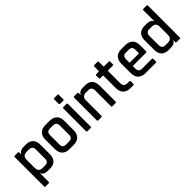

<svg xmlns="http://www.w3.org/2000/svg" viewBox="132 -1716 2869 2869"><g transform="rotate(-45 1567.0 -281.0)"><path d="M143 141H80Q63 141 63 124V-493Q63 -510 80 -510H143Q160 -510 160 -493V-457H164Q188 -510 265 -510H316Q388 -510 426.5 -470Q465 -430 465 -355V-155Q465 -81 426.5 -40.5Q388 0 316 0H265Q188 0 164 -53H160V124Q160 141 143 141ZM242 -85H295Q367 -85 367 -159V-351Q367 -425 295 -425H242Q160 -425 160 -340V-170Q160 -85 242 -85Z M814 0H726Q652 0 611.5 -41Q571 -82 571 -155V-355Q571 -429 611.5 -469.5Q652 -510 726 -510H814Q887 -510 928.5 -469.5Q970 -429 970 -355V-155Q970 -82 928.5 -41Q887 0 814 0ZM740 -85H801Q873 -85 873 -158V-352Q873 -425 801 -425H740Q702 -425 685 -407.5Q668 -390 668 -352V-158Q668 -120 685 -102.5Q702 -85 740 -85Z M1090 -595V-686Q1090 -702 1106 -702H1171Q1187 -702 1187 -686V-595Q1187 -578 1171 -578H1106Q1090 -578 1090 -595ZM1090 -17V-493Q1090 -510 1106 -510H1170Q1187 -510 1187 -493V-17Q1187 -7 1183.5 -3.5Q1180 0 1171 0H1107Q1090 0 1090 -17Z M1398 0H1335Q1318 0 1318 -17V-493Q1318 -510 1335 -510H1398Q1415 -510 1415 -493V-457H1419Q1443 -510 1520 -510H1564Q1637 -510 1676 -470Q1715 -430 1715 -355V-17Q1715 0 1697 0H1634Q1617 0 1617 -17V-351Q1617 -425 1544 -425H1497Q1415 -425 1415 -340V-17Q1415 0 1398 0Z M1850 -425H1802Q1792 -425 1788.5 -428.5Q1785 -432 1785 -441V-493Q1785 -510 1802 -510H1850Q1860 -510 1860 -520V-610Q1860 -627 1878 -627H1941Q1958 -627 1958 -610V-520Q1958 -510 1969 -510H2062Q2080 -510 2080 -493V-441Q2080 -425 2062 -425H1969Q1958 -425 1958 -415V-158Q1958 -85 2033 -85H2072Q2090 -85 2090 -68V-16Q2090 0 2072 0H2018Q1944 0 1902 -40Q1860 -80 1860 -153V-415Q1860 -425 1850 -425Z M2547 0H2331Q2257 0 2216.5 -41Q2176 -82 2176 -155V-355Q2176 -429 2216.5 -469.5Q2257 -510 2331 -510H2413Q2487 -510 2528 -469.5Q2569 -429 2569 -355V-228Q2569 -210 2551 -210H2283Q2272 -210 2272 -200V-157Q2272 -84 2345 -84H2547Q2565 -84 2565 -66V-16Q2565 0 2547 0ZM2283 -278H2462Q2472 -278 2472 -288V-352Q2472 -390 2455 -407.5Q2438 -425 2400 -425H2345Q2307 -425 2290 -407.5Q2273 -390 2273 -352V-288Q2273 -278 2283 -278Z M2869 0H2818Q2746 0 2707.5 -40.5Q2669 -81 2669 -155V-355Q2669 -430 2707.5 -470Q2746 -510 2818 -510H2869Q2946 -510 2969 -457H2973V-686Q2973 -703 2990 -703H3054Q3071 -703 3071 -686V-17Q3071 0 3054 0H2990Q2973 0 2973 -17V-53H2969Q2946 0 2869 0ZM2973 -170V-340Q2973 -425 2891 -425H2838Q2766 -425 2766 -351V-159Q2766 -85 2838 -85H2891Q2973 -85 2973 -170Z"/></g></svg>

Font: Rajdhani Semibold
Style: Regular
Weight: 600
Designer: Satya Rajpurohit, Jyotish Sonowal
Foundry: Indian Type Foundry
Version: Version 1.200;PS 1.0;hotconv 1.0.78;makeotf.lib2.5.61930; tt